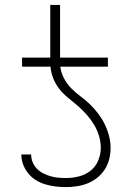

<svg xmlns="http://www.w3.org/2000/svg" viewBox="-20 -755 540 783"><path d="M249 8Q228 8 207 5.5Q186 3 165.5 -3Q145 -9 127 -20Q109 -31 95.5 -47.5Q82 -64 74.5 -84Q67 -104 67 -125H107Q107 -109 113 -94Q119 -79 130 -67.5Q141 -56 155.5 -48.5Q170 -41 185.5 -36.5Q201 -32 217 -30.5Q233 -29 249 -29Q275 -29 301.5 -35.5Q328 -42 349 -58.5Q370 -75 380.5 -100.5Q391 -126 391 -152Q391 -177 383.5 -201.5Q376 -226 363 -247.5Q350 -269 333 -288Q316 -307 297 -323.5Q278 -340 258 -356Q238 -372 222.5 -391.5Q207 -411 197.5 -434.5Q188 -458 186 -483H70V-520H185V-735H225V-520H420V-483H226Q229 -458 241 -435.5Q253 -413 270.5 -395Q288 -377 308.5 -362Q329 -347 347 -329.5Q365 -312 380.5 -291.5Q396 -271 407 -248.5Q418 -226 424.5 -201.5Q431 -177 431 -152Q431 -129 425.5 -106.5Q420 -84 407.5 -64.5Q395 -45 377 -30.5Q359 -16 338 -7.5Q317 1 294 4.5Q271 8 249 8Z"/></svg>

Font: Iosevka Term Curly Extralight
Style: Regular
Weight: 200
Designer: Belleve Invis
Foundry: Belleve Invis
Version: Version 32.3.0